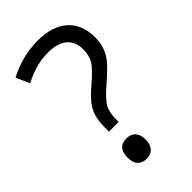

<svg xmlns="http://www.w3.org/2000/svg" viewBox="-226 -796 882 882"><g transform="rotate(-45 214.5 -355.0)"><path d="M141.1 -196.8V-223.1Q141.1 -280.3 158.7 -317.1Q176.3 -354 224.1 -395Q290.5 -451.2 307.9 -479.5Q325.2 -507.8 325.2 -547.9Q325.2 -597.7 293.2 -624.8Q261.2 -651.9 201.2 -651.9Q162.6 -651.9 126 -642.8Q89.4 -633.8 42 -609.9L13.2 -675.8Q105.5 -724.1 206.1 -724.1Q299.3 -724.1 351.1 -678.2Q402.8 -632.3 402.8 -548.8Q402.8 -513.2 393.3 -486.1Q383.8 -459 365.2 -434.8Q346.7 -410.6 285.2 -356.9Q235.8 -314.9 220 -287.1Q204.1 -259.3 204.1 -212.9V-196.8ZM117.2 -51.8Q117.2 -118.2 175.8 -118.2Q204.1 -118.2 219.5 -101.1Q234.9 -84 234.9 -51.8Q234.9 -20.5 219.2 -3.2Q203.6 14.2 175.8 14.2Q150.4 14.2 133.8 -1.2Q117.2 -16.6 117.2 -51.8Z"/></g></svg>

Font: f0_52653 
Style: Regular
Weight: 400
Foundry: Ascender Corporation
Version: Version 1.10